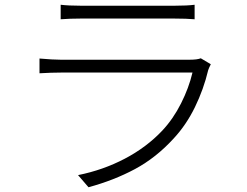

<svg xmlns="http://www.w3.org/2000/svg" viewBox="-20 -754 1040 807"><path d="M318 -730H716Q767 -730 798 -734V-673Q764 -676 714 -676H318Q274 -676 235 -673V-734Q268 -730 318 -730ZM855 -459Q836 -379 799.5 -304Q763 -229 710 -172Q636 -91 547.5 -43.5Q459 4 352 33L308 -18Q413 -39 504.5 -87Q596 -135 662 -205Q708 -254 741 -319.5Q774 -385 789 -449H235Q197 -449 146 -446V-508Q203 -503 235 -503H777Q809 -503 824 -509L866 -484Q857 -466 855 -459Z"/></svg>

Font: 寒蝉端黑体 Light
Style: Regular
Weight: 300
Designer: ChillDuanSans {Warren2060}; 
Source Han Sans {Ryoko NISHIZUKA 西塚涼子 (kana, bopomofo & ideographs); Paul D. Hunt (Latin, G
Foundry: ChillType&Adobe
Version: Version 1.300;Glyphs 3.3 (3306)